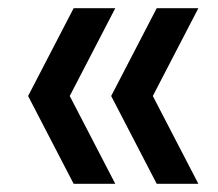

<svg xmlns="http://www.w3.org/2000/svg" viewBox="-20 -516 532 468"><path d="M159.5 -68 48.5 -282 159.5 -496H261L150 -282L261 -68ZM362 -68 251 -282 362 -496H463.5L352.5 -282L463.5 -68Z"/></svg>

Font: Encode Sans SmCnd Md
Style: Regular
Weight: 500
Width: 4
Designer: Multiple Designers
Foundry: Impallari Type
Version: Version 3.002; ttfautohint (v1.8.3) -l 8 -r 50 -G 200 -x 14 